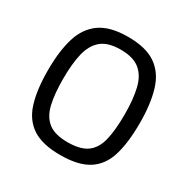

<svg xmlns="http://www.w3.org/2000/svg" viewBox="-161 -846 983 1001"><g transform="rotate(30 330.5 -345.5)"><path d="M330 10Q222 10 162 -29.5Q102 -69 78 -147.5Q54 -226 54 -342Q54 -457 78.5 -537Q103 -617 163 -659Q223 -701 330 -701Q438 -701 498 -659.5Q558 -618 582.5 -537.5Q607 -457 607 -342Q607 -223 583 -145Q559 -67 498.5 -28.5Q438 10 330 10ZM330 -67Q407 -67 447 -96.5Q487 -126 501.5 -187Q516 -248 516 -342Q516 -432 501 -495Q486 -558 446 -591Q406 -624 330 -624Q254 -624 214.5 -591Q175 -558 160 -495.5Q145 -433 145 -342Q145 -251 159.5 -190Q174 -129 213.5 -98Q253 -67 330 -67Z"/></g></svg>

Font: Cairo Play Medium
Style: Regular
Weight: 500
Version: Version 3.119